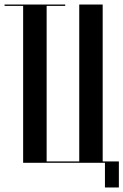

<svg xmlns="http://www.w3.org/2000/svg" viewBox="-25 -719 545 848"><path d="M77.2 0H428.5V-699H325V-6H180.8V-699H77.2ZM414.5 0H438.5V109H500V-6H414.5ZM263 -699H-4.8V-693H77.5V0H181V-693H263Z"/></svg>

Font: Moniqa Black
Style: Regular
Weight: 900
Designer: Rajesh Rajput
Foundry: Rajesh Rajput
Version: Version 1.000